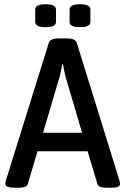

<svg xmlns="http://www.w3.org/2000/svg" viewBox="-20 -883 592 905"><path d="M49 2Q5 2 5 -17Q5 -21 8 -33L210 -681Q217 -702 256 -702H296Q335 -702 342 -681L543 -32Q546 -21 546 -17Q546 2 505 2H482Q465 2 453.5 -2Q442 -6 439 -16L393 -170H157L111 -16Q108 -6 96.5 -2Q85 2 70 2ZM260 -518 183 -257H367L290 -518Q286 -533 282.5 -549Q279 -565 277 -580H273Q270 -565 267.5 -549Q265 -533 260 -518ZM357 -755Q308 -755 308 -779V-838Q308 -863 357 -863Q406 -863 406 -838V-779Q406 -755 357 -755ZM195 -755Q146 -755 146 -779V-838Q146 -863 195 -863Q244 -863 244 -838V-779Q244 -755 195 -755Z"/></svg>

Font: Asap Semi Condensed Medium
Style: Regular
Weight: 500
Width: 4
Designer: Pablo Cosgaya
Foundry: Omnibus-Type
Version: Version 3.001; ttfautohint (v1.8.4.7-5d5b)